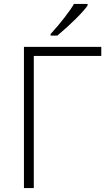

<svg xmlns="http://www.w3.org/2000/svg" viewBox="-20 -951 542 971"><path d="M150.9 0H101.1V-713.9H492.2V-668H150.9ZM235.8 -778.8Q271.5 -817.4 306.4 -862.5Q341.3 -907.7 354 -931.2H422.9V-922.9Q405.3 -897.5 363 -855.5Q320.8 -813.5 270 -771H235.8Z"/></svg>

Font: JBL Sans
Style: Light
Weight: 300
Version: Version 1.10